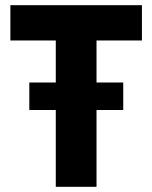

<svg xmlns="http://www.w3.org/2000/svg" viewBox="-20 -720 587 740"><path d="M93 -296H195V0H352V-296H455V-402H352V-564H527V-700H20V-564H195V-402H93Z"/></svg>

Font: Fixel Text Bold
Style: Bold
Weight: 700
Width: 4
Designer: AlfaBravo + MacPaw
Foundry: Kyrylo Tkachov, Marchela Mozhyna, Serhii Makarenko, Maria Weinstein, Zakhar Kryvoshyya
Version: Version 1.211